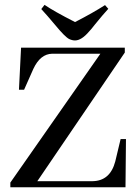

<svg xmlns="http://www.w3.org/2000/svg" viewBox="-20 -786 577 806"><path d="M506.8 0 508.8 -202.1H486.3L463.9 -108.4Q442.4 -26.4 368.2 -25.4H136.7L503.9 -565.4V-585.9H68.4L59.6 -409.2H81.1L120.1 -497.1Q149.4 -559.6 199.2 -560.5H401.4L23.4 -19.5V0ZM294.9 -616.2Q322.3 -616.2 354.5 -654.3Q362.3 -662.1 378.9 -683.6Q412.1 -724.6 434.6 -749L420.9 -764.6Q369.1 -731.4 294.9 -693.4Q205.1 -739.3 167 -765.6L153.3 -748Q177.7 -721.7 211.9 -680.7Q252.9 -630.9 270.5 -622.1Q283.2 -616.2 294.9 -616.2Z"/></svg>

Font: Abhaya Libre Medium
Style: Regular
Weight: 500
Designer: Pushpananda Ekanayake, Sol Matas, Pathum Egodawatta
Foundry: Mooniak
Version: Version 1.050 ; ttfautohint (v1.6)